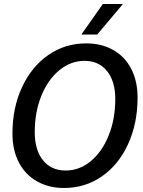

<svg xmlns="http://www.w3.org/2000/svg" viewBox="-20 -926 711 956"><path d="M42 -261Q42 -389 89.5 -491.5Q137 -594 220.5 -652Q304 -710 409 -710Q486 -710 544 -677Q602 -644 633.5 -583Q665 -522 665 -440Q665 -312 618 -209Q571 -106 487.5 -48Q404 10 299 10Q222 10 163.5 -23.5Q105 -57 73.5 -118Q42 -179 42 -261ZM554 -433Q554 -521 513 -572Q472 -623 401 -623Q332 -623 275 -576Q218 -529 185.5 -448Q153 -367 153 -268Q153 -179 194 -128Q235 -77 307 -77Q376 -77 432.5 -124Q489 -171 521.5 -252.5Q554 -334 554 -433ZM492 -906H592L464 -754H385Z"/></svg>

Font: Sarabun Medium
Style: Italic
Weight: 500
Italic angle: -10°
Designer: Suppakit Chalermlarp | Katatrad Co.,Ltd.
Foundry: Cadson Demak Co.,Ltd.
Version: Version 1.000; ttfautohint (v1.6)